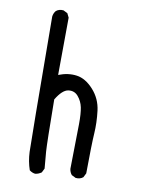

<svg xmlns="http://www.w3.org/2000/svg" viewBox="-86 -823 673 892"><g transform="rotate(10 250.0 -376.5)"><path d="M142.6 8.8Q127 6.8 115.2 -2.9Q101.6 -42 99.6 -86.9Q97.7 -131.8 93.8 -724.6Q95.7 -740.2 105.5 -752Q119.1 -763.7 140.6 -761.7L160.2 -752L169.9 -732.4L168 -461.9Q212.9 -479.5 254.4 -473.6Q295.9 -467.8 333 -426.8Q370.1 -385.7 377 -330.1Q383.8 -274.4 380.4 -223.1Q377 -171.9 376 -34.2L366.2 -14.6Q352.5 -2.9 331.1 -4.9L311.5 -14.6Q301.8 -26.4 299.8 -42Q302.7 -203.1 303.2 -253.4Q303.7 -303.7 297.9 -332Q292 -360.4 273.9 -381.8Q255.9 -403.3 227.5 -399.4Q199.2 -395.5 169.9 -346.7Q171.9 -141.6 174.8 -101.6Q177.7 -61.5 181.6 -22.5L171.9 -2.9Q158.2 6.8 142.6 8.8Z"/></g></svg>

Font: JasonHandwriting1
Style: Regular
Weight: 400
Version: Version 1.48.20